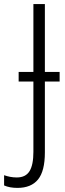

<svg xmlns="http://www.w3.org/2000/svg" viewBox="-79 -734 319 937"><path d="M6 183Q-32 183 -59 171V121Q-45 126 -29.5 129Q-14 132 3 132Q46 132 65 101.5Q84 71 84 7V-336H12V-383H84V-714H140V-383H212V-336H140V10Q140 101 106.5 142Q73 183 6 183Z"/></svg>

Font: Noto Sans Condensed Light
Style: Regular
Weight: 300
Width: 3
Designer: Monotype Design Team
Foundry: Monotype Imaging Inc.
Version: Version 2.013; ttfautohint (v1.8.4.7-5d5b)